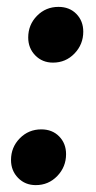

<svg xmlns="http://www.w3.org/2000/svg" viewBox="-20 -523 280 558"><path d="M12 -58Q12 -95 37.5 -121Q63 -147 100 -147Q132 -147 152 -126.5Q172 -106 172 -75Q172 -38 146.5 -11.5Q121 15 84 15Q53 15 32.5 -6Q12 -27 12 -58ZM62 -414Q62 -451 87.5 -477Q113 -503 150 -503Q182 -503 202 -482.5Q222 -462 222 -431Q222 -394 196.5 -367.5Q171 -341 134 -341Q103 -341 82.5 -362Q62 -383 62 -414Z"/></svg>

Font: FiraGO Medium
Style: Italic
Weight: 500
Italic angle: -8°
Designer: bBox Type GmbH
Foundry: bBox Type GmbH
Version: Version 1.001